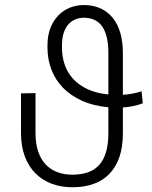

<svg xmlns="http://www.w3.org/2000/svg" viewBox="-20 -747 614 776"><path d="M557.1 -329.6Q541.5 -323.2 520 -318.6Q498.5 -314 476.6 -312.5V-209Q476.6 -152.3 462.2 -111.3Q447.8 -70.3 421.1 -43.2Q394.5 -16.1 356.9 -3.2Q319.3 9.8 272.9 9.8Q226.6 9.8 188.5 -4.6Q150.4 -19 122.8 -46.9Q95.2 -74.7 80.1 -115.5Q64.9 -156.2 64.9 -209V-369.6L123.5 -370.6V-209Q123.5 -167 134 -135.5Q144.5 -104 164.1 -83Q183.6 -62 211.2 -51.5Q238.8 -41 272.9 -41Q307.6 -41 334.7 -50.3Q361.8 -59.6 380.4 -79.8Q398.9 -100.1 408.4 -131.8Q418 -163.6 418 -209V-313.5Q357.9 -318.8 311.8 -339.6Q265.6 -360.4 234.6 -392.3Q203.6 -424.3 187.7 -465.8Q171.9 -507.3 171.9 -554.7V-564Q171.9 -602.5 183.3 -632.6Q194.8 -662.6 214.8 -683.6Q234.9 -704.6 261.5 -715.6Q288.1 -726.6 318.8 -726.6Q356.4 -726.6 385.7 -713.4Q415 -700.2 435.3 -675.3Q455.6 -650.4 466.1 -614.5Q476.6 -578.6 476.6 -532.7V-363.8Q498 -365.2 517.6 -369.1Q537.1 -373 552.2 -377.9ZM230.5 -553.7Q230.5 -519 241 -487.1Q251.5 -455.1 274.2 -429.7Q296.9 -404.3 332.5 -387.2Q368.2 -370.1 418 -365.2V-532.7Q418 -675.3 318.8 -675.3Q300.8 -675.3 284.7 -668.7Q268.6 -662.1 256.6 -648.7Q244.6 -635.3 237.5 -614.3Q230.5 -593.3 230.5 -564Z"/></svg>

Font: Melbourne
Style: Light
Weight: 300
Designer: Google
Version: Version 2.000980; 2014